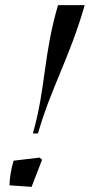

<svg xmlns="http://www.w3.org/2000/svg" viewBox="-20 -720 350 748"><path d="M108 -200H128C178 -376 252 -497 310 -700H206C148 -501 159 -378 108 -200ZM17 2 103 8 144 -98 134 -106 33 -94C23 -62 17 -22 17 2Z"/></svg>

Font: Mazius Display Extra italic
Style: Regular
Weight: 400
Italic angle: -17°
Designer: Alberto Casagrande & Collletttivo
Foundry: Collletttivo
Version: Version 2.000;Glyphs 3.2 (3217)